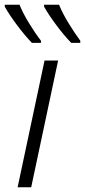

<svg xmlns="http://www.w3.org/2000/svg" viewBox="-44 -786 357 806"><path d="M30 0 143 -532H200L87 0ZM255 -606H293V-615Q270 -646 244 -688.5Q218 -731 204 -766H141V-758Q160 -724 192.5 -680.5Q225 -637 255 -606ZM90 -606H128V-615Q104 -646 78 -688.5Q52 -731 38 -766H-24V-758Q-5 -724 27.5 -680.5Q60 -637 90 -606Z"/></svg>

Font: Noto Sans UI Light
Style: Italic
Weight: 300
Italic angle: -12°
Designer: Monotype Design Team
Foundry: Monotype Imaging Inc.
Version: Version 1.901